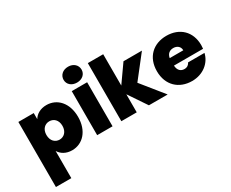

<svg xmlns="http://www.w3.org/2000/svg" viewBox="-147 -1333 2546 2118"><g transform="rotate(-30 1125.5 -273.5)"><path d="M416 -568C338 -568 281 -533 252 -483V-561H56V268H252V-78C282 -29 337 7 416 7C550 7 655 -102 655 -281C655 -460 550 -568 416 -568ZM354 -397C409 -397 456 -357 456 -281C456 -206 409 -164 354 -164C299 -164 252 -205 252 -281C252 -356 299 -397 354 -397Z M720 -713C720 -657 765 -613 835 -613C904 -613 949 -657 949 -713C949 -770 904 -815 835 -815C765 -815 720 -770 720 -713ZM736 0H932V-561H736Z M1409 -279 1630 -561H1395L1240 -341V-740H1044V0H1240V-230L1395 0H1634Z M2227 -287C2227 -461 2110 -568 1944 -568C1776 -568 1659 -459 1659 -281C1659 -102 1778 7 1944 7C2084 7 2189 -79 2215 -194H2006C1995 -171 1974 -150 1936 -150C1892 -150 1857 -176 1853 -241H2224C2226 -256 2227 -272 2227 -287ZM1854 -336C1863 -387 1896 -413 1943 -413C1988 -413 2027 -386 2027 -336Z"/></g></svg>

Font: Poppins STUK1
Style: Regular
Weight: 400
Designer: Jonny Pinhorn (original), Sammy Jo Hughes (modified version)
Foundry: Type Mafia
Version: Version 1.002;hotconv 1.0.109;makeotfexe 2.5.65596